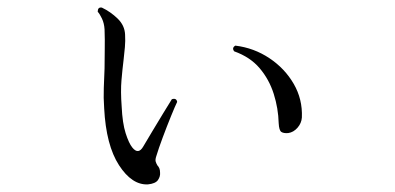

<svg xmlns="http://www.w3.org/2000/svg" viewBox="-20 -516 1040 505"><path d="M369 -31Q327 -29 293 -81.5Q259 -134 254 -231Q252 -259 253 -284.5Q254 -310 255 -336Q255 -361 255.5 -386.5Q256 -412 255 -439Q254 -455 248 -467.5Q242 -480 237 -485Q237 -498 248 -496Q271 -485 289.5 -467Q308 -449 309 -425Q310 -408 308.5 -392Q307 -376 305 -358Q302 -334 299.5 -305Q297 -276 300 -236Q302 -192 310.5 -165.5Q319 -139 328 -128Q344 -108 357 -131Q366 -146 380.5 -170.5Q395 -195 409.5 -218.5Q424 -242 432 -255Q444 -259 446 -248Q441 -238 430 -211Q419 -184 408 -154.5Q397 -125 391 -105Q388 -96 389.5 -91Q391 -86 394 -81Q397 -78 399 -73.5Q401 -69 401 -62Q402 -52 395.5 -42.5Q389 -33 369 -31ZM738 -166Q726 -165 720 -169Q714 -173 713 -192Q712 -231 700 -269Q688 -307 663 -336.5Q638 -366 596 -381Q589 -390 599 -396Q648 -390 688.5 -363Q729 -336 752.5 -295.5Q776 -255 774 -207Q773 -192 762.5 -180Q752 -168 738 -166Z"/></svg>

Font: Zen Old Mincho
Style: Regular
Weight: 400
Designer: Yoshimichi Ohira
Foundry: Positype
Version: Version 1.001